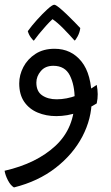

<svg xmlns="http://www.w3.org/2000/svg" viewBox="-44 -469 475 820"><path d="M15.6 331.5Q1 322.8 -10.3 300.8Q-21.5 278.8 -24.4 260.3Q112.3 229 193.6 153.1Q274.9 77.1 274.9 -45.4Q274.9 -106 254.2 -147Q233.4 -188 183.6 -188Q149.4 -188 130.4 -165.5Q111.3 -143.1 111.3 -116.2Q111.3 -78.6 136 -61.8Q160.6 -44.9 197.8 -44.9Q240.2 -44.9 284.4 -61.5Q328.6 -78.1 369.1 -106.4Q373 -85.9 373.3 -66.9Q373.5 -47.9 369.1 -27.3Q334.5 -5.4 289.1 10.7Q243.7 26.9 196.3 26.9Q152.8 26.9 116.7 11.7Q80.6 -3.4 59.3 -34.4Q38.1 -65.4 38.1 -112.8Q38.1 -148.9 55.9 -182.9Q73.7 -216.8 107.4 -238.8Q141.1 -260.7 189 -260.7Q260.3 -260.7 304 -206.3Q347.7 -151.9 347.7 -43.5Q347.7 37.6 307.9 113.8Q268.1 189.9 193.6 247.8Q119.1 305.7 15.6 331.5ZM100.6 -295.4Q98.1 -295.4 88.6 -307.9Q79.1 -320.3 74.7 -335.9Q90.3 -357.9 114 -384.3Q137.7 -410.6 158.7 -429.7Q179.7 -448.7 187.5 -448.7Q193.8 -448.7 208.5 -436.8Q223.1 -424.8 241 -407.7Q258.8 -390.6 274.7 -374.3Q290.5 -357.9 298.8 -349.1Q296.9 -331.1 287.4 -313.5Q277.8 -295.9 274.4 -295.9Q252.4 -320.8 226.6 -347.2Q200.7 -373.5 180.2 -387.2Q167.5 -375.5 151.9 -358.2Q136.2 -340.8 122.3 -323.7Q108.4 -306.6 100.6 -295.4Z"/></svg>

Font: Harmattan Medium
Style: Regular
Weight: 500
Designer: George W. Nuss III and SIL International
Foundry: SIL International
Version: Version 4.000